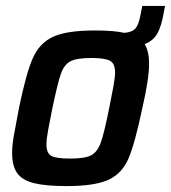

<svg xmlns="http://www.w3.org/2000/svg" viewBox="-20 -621 578 649"><path d="M538 -601 534 -581Q526 -533 512 -508Q498 -483 469 -472Q484 -447 484 -406Q484 -355 461 -255Q436 -136 414.5 -85.5Q393 -35 347 -13.5Q301 8 205 8Q134 8 94.5 -2Q55 -12 38 -36Q21 -60 21 -104Q21 -129 26.5 -161Q32 -193 44 -255Q68 -372 90.5 -423.5Q113 -475 159 -496.5Q205 -518 301 -518Q365 -518 400 -510Q427 -512 438 -525Q449 -538 455 -571L461 -601ZM369 -376Q369 -406 352 -415.5Q335 -425 289 -425Q240 -425 218.5 -414Q197 -403 186 -372Q175 -341 157 -255Q149 -215 143 -183Q137 -151 137 -133Q137 -103 153.5 -94Q170 -85 217 -85Q267 -85 288 -96Q309 -107 320.5 -138.5Q332 -170 349 -255Q357 -295 363 -327Q369 -359 369 -376Z"/></svg>

Font: Saira Semi Condensed Medium
Style: Italic
Weight: 500
Width: 4
Italic angle: -12°
Designer: Hector Gatti with collaboration of the Omnibus-Type team
Foundry: Omnibus-Type
Version: Version 1.001; ttfautohint (v1.8)